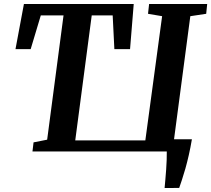

<svg xmlns="http://www.w3.org/2000/svg" viewBox="-20 -763 1064 967"><path d="M809 184Q810.5 165.5 812.8 141.5Q815 117.5 816.8 91.8Q818.5 66 819.5 42Q820.5 18 820 0H143.5L149 -46L217.5 -59.5L300 -685.5H185.5L134.5 -515.5H58L100.5 -743H653.5L635 -515.5H556L547.5 -685.5H442L359 -56H712L796.5 -681.5L725.5 -693.5L731 -743H1023.5L1018.5 -693.5L938.5 -681.5L856.5 -61.5H946.5Q939.5 -20 931 17.5Q922.5 55 913.5 86.8Q904.5 118.5 896.2 143.2Q888 168 882.5 183.5Z"/></svg>

Font: Merriweather 20pt
Style: Bold Italic
Weight: 700
Italic angle: -7.8°
Version: Version 2.101